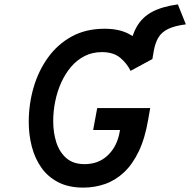

<svg xmlns="http://www.w3.org/2000/svg" viewBox="-20 -843 867 875"><path d="M561 -574 567.5 -613.5Q579 -679.5 603.8 -722.2Q628.5 -765 673.5 -789Q718.5 -813 790.5 -823L827 -732Q776 -725.5 746.2 -711Q716.5 -696.5 702 -672.2Q687.5 -648 681 -612L674.5 -574ZM359.5 12Q293 12 245.5 -12.5Q198 -37 168.5 -79Q139 -121 125 -174.8Q111 -228.5 111 -287Q111 -368.5 133 -444.2Q155 -520 198.8 -580.8Q242.5 -641.5 307 -676.8Q371.5 -712 456.5 -712Q520 -712 563.2 -690.5Q606.5 -669 633.2 -637Q660 -605 674.5 -574L575 -520Q558 -555 527.2 -580.2Q496.5 -605.5 444.5 -605.5Q401 -605.5 366 -587.8Q331 -570 304.2 -538.8Q277.5 -507.5 259.2 -467.2Q241 -427 231.8 -381.8Q222.5 -336.5 222.5 -291Q222.5 -237.5 237 -193.2Q251.5 -149 282.8 -122Q314 -95 365.5 -95Q426.5 -95 467.5 -131.8Q508.5 -168.5 522.5 -228L527 -250.5H404.5L423 -350.5H664.5L655.5 -299Q641 -213 612.5 -153.5Q584 -94 545 -57.5Q506 -21 458.8 -4.5Q411.5 12 359.5 12Z"/></svg>

Font: Overpass SemiBold
Style: Italic
Weight: 600
Italic angle: -10°
Designer: Delve Withrington, Dave Bailey, Thomas Jockin
Foundry: Delve Fonts LLC
Version: Version 4.000